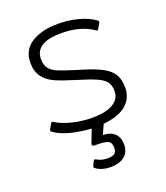

<svg xmlns="http://www.w3.org/2000/svg" viewBox="-131 -586 769 890"><g transform="rotate(-20 253.0 -141.0)"><path d="M198 197Q189 191 187 188.5Q185 186 188 179L196 162Q199 154 205 154Q206 154 214 158Q234 170 263 170Q288 170 298 161.5Q308 153 308 133Q308 108 292 100.5Q276 93 239 93H226Q218 93 215.5 88.5Q213 84 216 77L240 15Q190 12 142.5 0.5Q95 -11 63 -33Q57 -37 56 -40Q55 -43 58 -49L71 -71Q74 -77 78 -77Q80 -77 85 -74Q116 -54 165 -42.5Q214 -31 259 -31Q328 -31 363.5 -52.5Q399 -74 399 -112Q399 -141 386.5 -158Q374 -175 342.5 -189Q311 -203 244 -223Q185 -241 151.5 -256Q118 -271 97.5 -298Q77 -325 77 -368Q77 -431 127 -463Q177 -495 258 -495Q310 -495 357.5 -482.5Q405 -470 435 -448Q441 -444 442 -441Q443 -438 440 -432L427 -410Q424 -404 420 -404Q417 -404 413 -407Q352 -449 258 -449Q129 -449 129 -368Q129 -338 142.5 -321Q156 -304 181.5 -293.5Q207 -283 264 -265Q273 -263 291 -257Q354 -238 387.5 -219.5Q421 -201 436 -176Q451 -151 451 -111Q451 -59 413 -26.5Q375 6 300 13L278 61Q314 61 335 80Q356 99 356 135Q356 173 331 193Q306 213 263 213Q224 213 198 197Z"/></g></svg>

Font: Mitr ExtraLight
Style: Regular
Weight: 275
Designer: Thanarat Vachiruckul
Foundry: Cadson Demak Co.,Ltd.
Version: Version 1.001